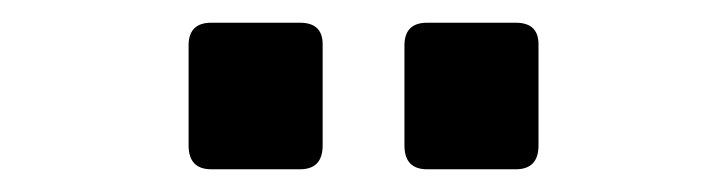

<svg xmlns="http://www.w3.org/2000/svg" viewBox="-20 -723 640 169"><path d="M146 -595V-683Q146 -703 166 -703H244Q264 -703 264 -684V-595Q264 -574 244 -574H166Q146 -574 146 -595ZM336 -595V-683Q336 -703 356 -703H434Q454 -703 454 -684V-595Q454 -574 434 -574H356Q336 -574 336 -595Z"/></svg>

Font: RajdhaniMono
Style: Bold
Weight: 700
Monospace: yes
Designer: Satya Rajpurohit, Jyotish Sonowal
Foundry: Indian Type Foundry
Version: Version 1.201;PS 1.0;hotconv 1.0.78;makeotf.lib2.5.61930; tt